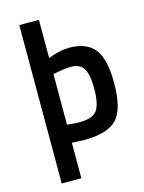

<svg xmlns="http://www.w3.org/2000/svg" viewBox="-134 -784 807 1077"><g transform="rotate(-15 269.0 -246.0)"><path d="M272 -92Q349 -92 375 -128Q401 -164 401 -256Q401 -337 378.5 -371Q356 -405 307 -405Q287 -405 260.5 -401.5Q234 -398 218 -394L201 -391V-97Q253 -92 272 -92ZM322 -511Q425 -511 471 -452.5Q517 -394 517 -256Q517 -103 462.5 -46Q408 11 272 11Q261 11 233.5 9.5Q206 8 201 8V214H87V-706H201V-484Q269 -511 322 -511Z"/></g></svg>

Font: TitilliumText22L Rg
Style: Bold
Weight: 700
Designer: Campivisivi
Foundry: Campivisivi
Version: 1.000